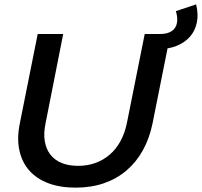

<svg xmlns="http://www.w3.org/2000/svg" viewBox="-20 -856 926 881"><path d="M762 -700 680 -290Q666 -221.5 635.8 -166.8Q605.5 -112 560.5 -73.8Q515.5 -35.5 456.8 -15.2Q398 5 327 5Q256 5 202 -15.2Q148 -35.5 114.2 -73.8Q80.5 -112 68.8 -166.8Q57 -221.5 71 -290L153 -700H270L189 -290Q179.5 -244.5 185.5 -208.2Q191.5 -172 211 -146.8Q230.5 -121.5 262.8 -108.2Q295 -95 338 -95Q381 -95 417.8 -108.2Q454.5 -121.5 483.5 -146.5Q512.5 -171.5 532.5 -207.8Q552.5 -244 562 -290L644 -700ZM880 -836Q891 -790.5 883.2 -752.8Q875.5 -715 851.8 -687.8Q828 -660.5 789.5 -645.2Q751 -630 700 -630L714 -700Q740.5 -700 757.8 -707.8Q775 -715.5 783.8 -729.5Q792.5 -743.5 793.2 -762.8Q794 -782 787 -805Z"/></svg>

Font: Argentum Sans
Style: Italic
Weight: 400
Italic angle: -11.3099°
Designer: Julieta Ulanovsky, Owen Earl, Rasmus Andersson, Cristiano Sobral
Foundry: The Argentum Sans Project Authors
Version: Version 3.131; ttfautohint (v1.8.4.7-5d5b-dirty)